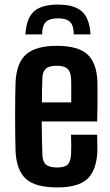

<svg xmlns="http://www.w3.org/2000/svg" viewBox="-20 -809 482 838"><path d="M290 -221H404Q404 -210 404.5 -186Q405 -162 405 -146Q400 -63 360 -27Q320 9 230 9Q135 9 94 -27.5Q53 -64 48 -146Q47 -175 46.5 -216Q46 -257 46 -301Q46 -345 46.5 -385Q47 -425 48 -453Q53 -537 95.5 -573Q138 -609 228 -609Q319 -609 360 -573Q401 -537 405 -457Q405 -446 405.5 -416Q406 -386 405.5 -349Q405 -312 404 -279H162Q162 -244 163 -208Q164 -172 165 -133Q166 -103 181 -90.5Q196 -78 229 -78Q262 -78 275 -90.5Q288 -103 290 -134Q291 -149 291 -171Q291 -193 290 -221ZM228 -522Q194 -522 180 -509Q166 -496 165 -469Q164 -442 163.5 -415.5Q163 -389 163 -362H291Q291 -396 291 -427.5Q291 -459 290 -469Q288 -498 273.5 -510Q259 -522 228 -522ZM91 -659H164Q164 -697 180 -713Q196 -729 233 -729Q270 -729 286 -713Q302 -697 302 -659H375Q371 -729 337.5 -759Q304 -789 233 -789Q161 -789 128 -759Q95 -729 91 -659Z"/></svg>

Font: Big Shoulders Text
Style: Bold
Weight: 700
Designer: Patric King
Foundry: XO Type Co
Version: Version 1.000; ttfautohint (v1.8.2)